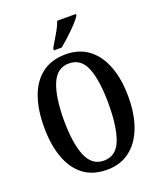

<svg xmlns="http://www.w3.org/2000/svg" viewBox="-168 -1035 962 1150"><g transform="rotate(-20 313.5 -460.5)"><path d="M314 10Q223 10 163.5 -36Q104 -82 74.5 -165Q45 -248 45 -359Q45 -470 74.5 -552Q104 -634 164 -679.5Q224 -725 315 -725Q401 -725 460.5 -679.5Q520 -634 551 -551.5Q582 -469 582 -358Q582 -247 551 -164.5Q520 -82 460 -36Q400 10 314 10ZM314 -48Q393 -48 424.5 -130Q456 -212 456 -358Q456 -504 424.5 -585.5Q393 -667 315 -667Q238 -667 204.5 -585.5Q171 -504 171 -358Q171 -212 204.5 -130Q238 -48 314 -48ZM258 -784Q278 -819 301.5 -858Q325 -897 337 -931H456V-921Q446 -904 420.5 -876.5Q395 -849 364 -820.5Q333 -792 307 -771H258Z"/></g></svg>

Font: Noto Serif Bengali ExtraCondensed SemiBold
Style: Regular
Weight: 600
Width: 2
Designer: Juan Bruce, Universal Thirst, Indian Type Foundry and the Monotype Design Team.
Foundry: Monotype Imaging Inc.
Version: Version 2.003; ttfautohint (v1.8.4.7-5d5b)